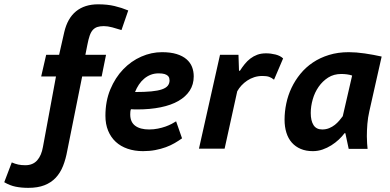

<svg xmlns="http://www.w3.org/2000/svg" viewBox="-142 -696 1828 899"><path d="M242.7 -337.9 173.3 7.8Q166 48.8 153.1 81.3Q140.1 113.8 118.7 136.5Q97.2 159.2 65.9 171.4Q34.7 183.6 -9.8 183.6Q-41.5 183.6 -68.4 178.2Q-95.2 172.9 -122.1 157.2L-86.9 64.5Q-71.3 71.3 -56.6 74.5Q-42 77.6 -23.4 77.6Q11.7 77.6 32 54.9Q52.2 32.2 59.1 -8.3L120.1 -337.9H50.8L74.2 -439.5H134.8L158.7 -544.9Q173.8 -610.4 214.1 -643.1Q254.4 -675.8 317.4 -675.8Q360.8 -675.8 394.5 -667.7Q428.2 -659.7 458.5 -647L426.8 -555.2Q405.8 -562 383.8 -567.9Q361.8 -573.7 344.2 -573.7Q326.2 -573.7 313.7 -569.6Q301.3 -565.4 292.5 -555.7Q283.7 -545.9 277.8 -528.8Q272 -511.7 267.1 -486.3L257.8 -439.5H354.5L334 -337.9Z M710.4 -48.3Q694.8 -37.1 676 -26.1Q657.2 -15.1 634.5 -6.8Q611.8 1.5 585.2 6.6Q558.6 11.7 527.8 11.7Q488.3 11.7 455.6 0.5Q422.9 -10.7 399.9 -32Q377 -53.2 364.3 -84Q351.6 -114.7 351.6 -153.8Q351.6 -222.2 374.5 -277.3Q397.5 -332.5 434.8 -371.3Q472.2 -410.2 519.5 -430.9Q566.9 -451.7 616.2 -451.7Q656.7 -451.7 685.1 -442.9Q713.4 -434.1 731.2 -418.7Q749 -403.3 757.1 -382.8Q765.1 -362.3 765.1 -338.4Q765.1 -300.8 746.6 -272Q728 -243.2 693.6 -223.4Q659.2 -203.6 610.1 -193.6Q561 -183.6 500.5 -183.6Q493.7 -183.6 486.6 -183.8Q479.5 -184.1 471.2 -184.6Q468.8 -179.2 468.3 -172.4Q467.8 -165.5 467.8 -160.2Q467.8 -124.5 491 -107.2Q514.2 -89.8 556.2 -89.8Q577.6 -89.8 597.2 -93.8Q616.7 -97.7 633.1 -103.5Q649.4 -109.4 661.9 -116Q674.3 -122.6 682.6 -127.9ZM600.6 -352.5Q580.6 -352.5 563.7 -345.9Q546.9 -339.4 533 -327.6Q519 -315.9 508.3 -299.8Q497.6 -283.7 490.2 -265.1Q535.6 -265.1 566.4 -268.1Q597.2 -271 616.2 -277.6Q635.3 -284.2 643.6 -294.7Q651.9 -305.2 651.9 -319.8Q651.9 -324.7 650.4 -330.6Q648.9 -336.4 643.6 -341.3Q638.2 -346.2 628.2 -349.4Q618.2 -352.5 600.6 -352.5Z M974.6 -439.5 977.1 -364.7H981.4Q991.7 -380.9 1003.7 -395.8Q1015.6 -410.6 1030.3 -421.9Q1044.9 -433.1 1062.7 -439.7Q1080.6 -446.3 1103.5 -446.3Q1126 -446.3 1148.2 -440.7Q1170.4 -435.1 1183.6 -422.4L1141.1 -322.8Q1129.9 -332 1118.2 -336.2Q1106.4 -340.3 1086.9 -340.3Q1066.4 -340.3 1048.3 -334.5Q1030.3 -328.6 1015.4 -318.6Q1000.5 -308.6 988.5 -295.7Q976.6 -282.7 968.8 -268.6L909.7 0H789.6L888.2 -439.5Z M1587.4 -175.3Q1580.6 -146 1578.1 -115.5Q1575.7 -85 1575.7 -58.1Q1575.7 -41 1576.9 -24.9Q1578.1 -8.8 1579.1 1H1490.7L1475.1 -72.3H1471.2Q1460.4 -57.6 1444.6 -42.7Q1428.7 -27.8 1409.4 -15.6Q1390.1 -3.4 1368.2 4.2Q1346.2 11.7 1322.8 11.7Q1290.5 11.7 1265.9 1.2Q1241.2 -9.3 1224.4 -28.3Q1207.5 -47.4 1199 -74.7Q1190.4 -102.1 1190.4 -135.7Q1190.4 -173.3 1198.5 -211.7Q1206.5 -250 1223.1 -284.9Q1239.7 -319.8 1264.6 -350.3Q1289.6 -380.9 1323 -403.3Q1356.4 -425.8 1398.4 -438.7Q1440.4 -451.7 1491.2 -451.7Q1524.9 -451.7 1565.7 -445.8Q1606.4 -439.9 1645 -431.2ZM1366.7 -89.8Q1384.3 -89.8 1399.2 -95.9Q1414.1 -102.1 1425.8 -111.3Q1437.5 -120.6 1446.8 -131.6Q1456.1 -142.6 1462.9 -151.9L1506.8 -342.3Q1495.6 -346.2 1482.4 -347.9Q1469.2 -349.6 1455.6 -349.6Q1420.9 -349.6 1394.5 -332.8Q1368.2 -315.9 1349.9 -289.6Q1331.5 -263.2 1322.3 -230.7Q1313 -198.2 1313 -167Q1313 -130.9 1325.9 -110.4Q1338.9 -89.8 1366.7 -89.8Z"/></svg>

Font: PT Astra Sans
Style: Bold Italic
Weight: 700
Italic angle: -16°
Designer: A.Korolkova, I. Chaeva
Foundry: ParaType Ltd
Version: Version 1.002W